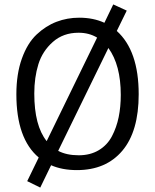

<svg xmlns="http://www.w3.org/2000/svg" viewBox="-20 -757 701 868"><path d="M162 91 103 62 155 -45Q54 -130 54 -331Q54 -423 79 -492.5Q104 -562 145.5 -601Q187 -640 235.5 -658.5Q284 -677 338 -677Q402 -677 452 -654L492 -737L553 -709L508 -617Q607 -528 607 -331Q607 -163 533 -75.5Q459 12 328 12Q261 12 211 -10ZM135 -334Q135 -189 191 -119L419 -587Q383 -609 335 -609Q266 -609 219 -567.5Q172 -526 153.5 -466.5Q135 -407 135 -334ZM526 -328Q526 -463 470 -540L243 -75Q281 -55 336 -55Q388 -55 426.5 -78Q465 -101 486 -141Q507 -181 516.5 -227.5Q526 -274 526 -328Z"/></svg>

Font: BreeCF
Style: Light
Weight: 300
Designer: Veronika Burian, Jos Scaglione
Foundry: TypeTogether
Version: Version 0.0.2